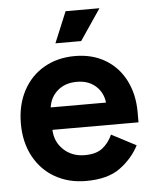

<svg xmlns="http://www.w3.org/2000/svg" viewBox="-52 -744 642 802"><g transform="rotate(-5 269.0 -343.0)"><path d="M26 -248Q26 -326 57.5 -385.5Q89 -445 145.5 -477.5Q202 -510 275 -510Q347 -510 401.5 -478Q456 -446 486 -387.5Q516 -329 516 -254V-211H155Q157 -160 192.5 -127Q228 -94 281 -94Q329 -94 355.5 -115Q382 -136 397 -170L500 -116Q472 -62 420 -24Q368 14 277 14Q204 14 147 -18.5Q90 -51 58 -110.5Q26 -170 26 -248ZM388 -305Q383 -348 352.5 -375Q322 -402 274 -402Q225 -402 193.5 -375Q162 -348 156 -305ZM395 -700 307 -570H199L253 -700Z"/></g></svg>

Font: Space Grotesk Variable
Style: Regular
Weight: 400
Designer: Florian Karsten (Space Grotesk), Colophon Foundry (Space Mono)
Foundry: Florian Karsten
Version: Version 1.106